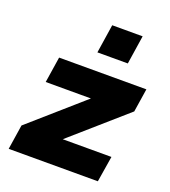

<svg xmlns="http://www.w3.org/2000/svg" viewBox="-137 -849 840 949"><g transform="rotate(20 283.5 -374.5)"><path d="M18 0 38 -130 357 -410 341 -373H77L98 -509H557L538 -386L213 -101L229 -136H509L487 0ZM267 -598 290 -749H450L427 -598Z"/></g></svg>

Font: Nunito Sans 6pt Black
Style: Italic
Weight: 900
Italic angle: -9°
Version: Version 3.101;gftools[0.9.27]